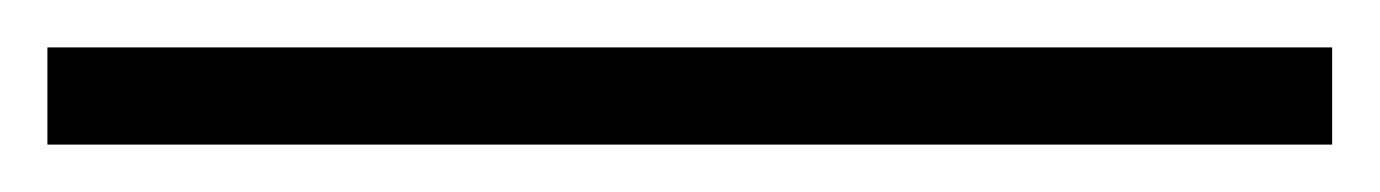

<svg xmlns="http://www.w3.org/2000/svg" viewBox="-20 32 582 81"><path d="M0 93V52H542V93Z"/></svg>

Font: Ibarra Real Nova Medium
Style: Regular
Weight: 500
Designer: Jose Maria Ribagorda & Octavio Pardo
Foundry: Jose Maria Ribagorda
Version: Version 2.000